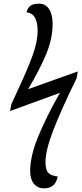

<svg xmlns="http://www.w3.org/2000/svg" viewBox="-20 -791 450 1051"><path d="M145 147Q145 61 191.5 -49.5Q238 -160 308 -283L35 -183L42 -220L76 -294Q131 -412 158.5 -487.5Q186 -563 186 -624Q186 -668 171 -694.5Q156 -721 125 -723Q132 -750 148 -760.5Q164 -771 194 -771Q229 -771 248.5 -741.5Q268 -712 268 -660Q268 -581 234 -497.5Q200 -414 134 -303L406 -400L399 -362Q313 -186 271 -76.5Q229 33 229 96Q229 138 244 154.5Q259 171 296 175Q289 209 270.5 224.5Q252 240 221 240Q187 240 166.5 216Q146 192 145 147Z"/></svg>

Font: Noto Serif Cond
Style: Italic
Weight: 400
Width: 3
Italic angle: -12°
Designer: Monotype Design Team
Foundry: Monotype Imaging Inc.
Version: Version 1.001